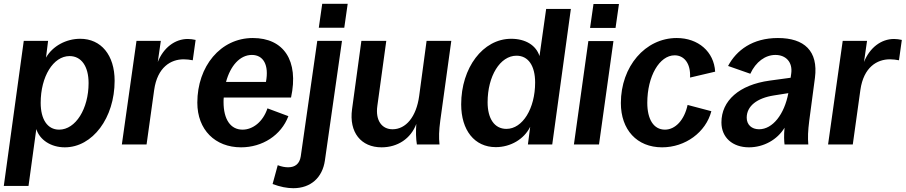

<svg xmlns="http://www.w3.org/2000/svg" viewBox="-27 -760 4764 1010"><path d="M-7 218H123L164 -81C182 -24 241 15 314 15C460 15 576 -140 576 -335C576 -470 505 -556 395 -556C321 -556 250 -518 215 -457L226 -545H98ZM284 -78C222 -78 187 -133 187 -219C187 -357 253 -465 339 -465C401 -465 439 -411 439 -323C439 -188 371 -78 284 -78Z M614 0H744L784 -287C801 -407 872 -448 939 -448C954 -448 972 -446 987 -443L1002 -550C989 -553 974 -555 961 -555C893 -555 833 -509 803 -434L819 -545H691Z M1241 15C1353 15 1452 -48 1490 -149L1380 -190C1356 -118 1302 -78 1249 -78C1185 -78 1149 -133 1149 -223C1149 -231 1149 -238 1150 -247H1504C1546 -442 1465 -560 1303 -560C1133 -560 1011 -411 1011 -220C1011 -77 1105 15 1241 15ZM1162 -329C1185 -414 1235 -471 1298 -471C1358 -471 1389 -419 1372 -329Z M1434 109 1407 208C1447 223 1483 230 1516 230C1608 230 1669 174 1682 85L1772 -545H1642L1555 63C1549 101 1526 120 1489 120C1473 120 1455 117 1434 109ZM1650 -614H1784L1802 -740H1668Z M1980 15C2065 15 2134 -31 2163 -108C2160 -68 2161 -30 2166 0H2285C2281 -38 2282 -72 2289 -125L2347 -545H2217L2178 -255C2163 -145 2108 -80 2038 -80C1982 -80 1947 -126 1958 -203L2005 -545H1874L1825 -186C1808 -63 1873 15 1980 15Z M2581 14C2659 14 2730 -28 2762 -93L2750 0H2878L2976 -713H2846L2811 -465C2793 -522 2737 -556 2662 -556C2513 -556 2399 -403 2399 -211C2399 -75 2469 14 2581 14ZM2637 -82C2574 -82 2538 -136 2538 -222C2538 -360 2604 -467 2690 -467C2752 -467 2788 -414 2788 -326C2788 -189 2722 -82 2637 -82Z M2992 0H3124L3200 -544H3068ZM3077 -613H3211L3229 -739H3095Z M3456 15C3578 15 3686 -64 3715 -175L3590 -208C3573 -128 3525 -78 3471 -78C3411 -78 3378 -133 3378 -219C3378 -359 3442 -469 3522 -469C3570 -469 3607 -429 3603 -352L3735 -383C3729 -488 3646 -560 3533 -560C3367 -560 3239 -410 3239 -218C3239 -78 3323 15 3456 15Z M3913 15C3990 15 4062 -25 4100 -88C4096 -46 4098 -17 4100 0H4225C4222 -37 4223 -70 4230 -125L4260 -351C4278 -492 4204 -560 4065 -560C3932 -560 3847 -496 3803 -413L3920 -372C3949 -435 3999 -471 4052 -471C4107 -471 4144 -433 4135 -372L4132 -351L4022 -336C3861 -314 3768 -230 3768 -116C3768 -37 3826 15 3913 15ZM3901 -141C3901 -202 3955 -244 4044 -258L4120 -270C4099 -159 4038 -80 3966 -80C3927 -80 3901 -104 3901 -141Z M4329 0H4459L4499 -287C4516 -407 4587 -448 4654 -448C4669 -448 4687 -446 4702 -443L4717 -550C4704 -553 4689 -555 4676 -555C4608 -555 4548 -509 4518 -434L4534 -545H4406Z"/></svg>

Font: Ronzino Bold
Style: Italic
Weight: 700
Italic angle: -8°
Designer: Nunzio Mazzaferro
Foundry: Collletttivo
Version: Version 1.000;Glyphs 3.3 (3337)